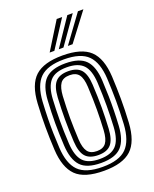

<svg xmlns="http://www.w3.org/2000/svg" viewBox="-148 -876 777 968"><g transform="rotate(-20 240.5 -391.5)"><path d="M240.8 9.2Q135.8 9.2 91 -35.4Q46.2 -80 41 -176.5Q37.5 -241.8 37.4 -299.5Q37.2 -357.2 41 -424.2Q46.8 -524 93.5 -566.6Q140.2 -609.2 240.8 -609.2Q342.8 -609.2 388.6 -565.9Q434.5 -522.5 440 -424Q443.2 -361.2 443.5 -302.4Q443.8 -243.5 440 -176.5Q434 -76.8 387.6 -33.8Q341.2 9.2 240.8 9.2ZM240.8 -11.8Q329.8 -11.8 369 -51.2Q408.2 -90.8 413.5 -178Q417.2 -245 417 -301.2Q416.8 -357.5 413.5 -422.8Q408.8 -508.8 370 -548.5Q331.2 -588.2 240.8 -588.2Q152.5 -588.2 112.6 -549.5Q72.8 -510.8 67.5 -422.8Q64.8 -373.8 64 -334Q63.2 -294.2 64.2 -257Q65.2 -219.8 67.5 -177.8Q72.2 -91 111.4 -51.4Q150.5 -11.8 240.8 -11.8ZM240.8 -33Q163.5 -33 130.8 -68.4Q98 -103.8 93.8 -180.2Q90.2 -245.2 90.2 -300.8Q90.2 -356.2 94 -421Q98.5 -499.5 132.6 -533.2Q166.8 -567 240.8 -567Q316.8 -567 349.8 -532.4Q382.8 -497.8 387 -421.5Q389.5 -374.8 390.2 -336.1Q391 -297.5 390.2 -260.1Q389.5 -222.8 387 -179.5Q382.5 -103.8 349.8 -68.4Q317 -33 240.8 -33ZM240.8 -54.2Q301.2 -54.2 329 -83.9Q356.8 -113.5 360.8 -182.2Q364 -240.5 364.1 -296Q364.2 -351.5 360.8 -418.8Q357 -487.5 329 -516.6Q301 -545.8 240.8 -545.8Q177.8 -545.8 150.9 -515.1Q124 -484.5 120.2 -418.5Q117 -361 116.8 -304.8Q116.5 -248.5 120.2 -181.2Q124 -114 151.5 -84.1Q179 -54.2 240.8 -54.2ZM240.8 -75.2Q193.5 -75.2 171.6 -100.1Q149.8 -125 146.5 -182Q143.2 -245.8 143.1 -300.8Q143 -355.8 146.5 -417.8Q150 -475.8 172.1 -500.2Q194.2 -524.8 240.8 -524.8Q287.8 -524.8 309.5 -500Q331.2 -475.2 334.2 -418Q337.8 -350.8 337.6 -295.9Q337.5 -241 334.2 -183Q331 -125.8 309.5 -100.5Q288 -75.2 240.8 -75.2ZM240.8 -96.5Q274.2 -96.5 289.6 -117.1Q305 -137.8 307.8 -184.5Q310.8 -238.5 311.1 -292.1Q311.5 -345.8 307.8 -416.8Q305.5 -462.5 290.1 -483Q274.8 -503.5 240.8 -503.5Q205.5 -503.5 190.6 -482Q175.8 -460.5 173 -416.5Q169.5 -351.5 169.6 -299.8Q169.8 -248 173 -183.5Q175.5 -138.5 190.8 -117.5Q206 -96.5 240.8 -96.5ZM185.8 -645 277 -792H306.2L211 -645ZM283.5 -645 391 -792H420.2L308.8 -645ZM234.8 -645 334 -792H363.2L259.8 -645Z"/></g></svg>

Font: Big Shoulders Inline Text ExtraBold
Style: Regular
Weight: 800
Designer: Patric King
Foundry: XO Type Co
Version: Version 1.000